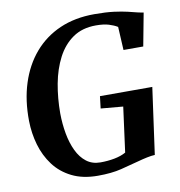

<svg xmlns="http://www.w3.org/2000/svg" viewBox="-84 -829 856 914"><g transform="rotate(-10 344.0 -372.0)"><path d="M316 8.5Q243 8.5 190.5 -17.8Q138 -44 104.8 -88.5Q71.5 -133 55.2 -189Q39 -245 38 -305Q36.5 -404.5 62.8 -486.5Q89 -568.5 140 -628Q191 -687.5 264.5 -719.8Q338 -752 432 -752Q488.5 -752 526.5 -747Q564.5 -742 590.5 -735.8Q616.5 -729.5 636.5 -724.5Q643.5 -723 650.5 -721.5Q657.5 -720 665 -719L635 -560H539.5L533.5 -672.5Q516.5 -683 492 -690.5Q467.5 -698 430 -698Q364 -698 318.2 -666.2Q272.5 -634.5 244.2 -580Q216 -525.5 203.2 -457Q190.5 -388.5 190.5 -314.5Q191 -263.5 199.5 -216.5Q208 -169.5 225.8 -132.2Q243.5 -95 271.5 -73.5Q299.5 -52 339 -52Q374.5 -52 407 -58.2Q439.5 -64.5 462.5 -77.5L491.5 -295L384 -304.5L391 -363H644L599.5 -42Q584 -41.5 561.2 -36.8Q538.5 -32 517 -26Q476.5 -15 429.5 -3.2Q382.5 8.5 316 8.5Z"/></g></svg>

Font: Merriweather 36pt
Style: Bold Italic
Weight: 700
Italic angle: -7.8°
Version: Version 2.101